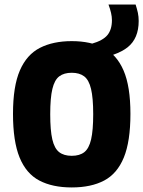

<svg xmlns="http://www.w3.org/2000/svg" viewBox="-20 -821 636 851"><path d="M297.9 9.8Q212.4 9.8 154.3 -20.8Q96.2 -51.3 66.9 -122.8Q37.6 -194.3 37.6 -316.4Q37.6 -438.5 68.1 -508.8Q98.6 -579.1 157 -608.9Q215.3 -638.7 297.9 -638.7Q380.9 -638.7 439 -608.9Q497.1 -579.1 527.6 -508.8Q558.1 -438.5 558.1 -316.4Q558.1 -194.3 528.8 -122.8Q499.5 -51.3 441.7 -20.8Q383.8 9.8 297.9 9.8ZM297.9 -130.4Q333 -130.4 353.8 -146.7Q374.5 -163.1 383.8 -203.1Q393.1 -243.2 393.1 -314.9Q393.1 -387.2 383.5 -427Q374 -466.8 353 -482.7Q332 -498.5 297.9 -498.5Q263.7 -498.5 242.7 -482.7Q221.7 -466.8 212.2 -427Q202.6 -387.2 202.6 -314.9Q202.6 -243.2 211.9 -203.1Q221.2 -163.1 242.2 -146.7Q263.2 -130.4 297.9 -130.4ZM386.2 -555.7V-627Q436 -641.1 456.1 -665.5Q476.1 -689.9 476.1 -731.4Q476.1 -747.1 472.2 -763.9Q468.3 -780.8 460.9 -800.8H581.1Q587.4 -781.2 591.1 -764.2Q594.7 -747.1 594.7 -728Q594.7 -650.9 546.1 -611.8Q497.6 -572.8 386.2 -555.7Z"/></svg>

Font: Anaheim ExtraBold
Style: Regular
Weight: 800
Version: Version 2.001